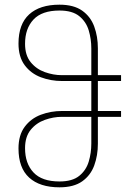

<svg xmlns="http://www.w3.org/2000/svg" viewBox="-20 -790 573 820"><path d="M234 10Q150 10 104.5 -31.5Q59 -73 59 -156Q59 -213 85.5 -248.5Q112 -284 154.5 -300Q197 -316 245 -316H370V-444H245Q197 -444 154.5 -460Q112 -476 85.5 -511.5Q59 -547 59 -604Q59 -687 104.5 -728.5Q150 -770 234 -770Q295 -770 331 -744.5Q367 -719 382.5 -676.5Q398 -634 398 -584V-469H497V-444H398V-316H497V-291H398V-176Q398 -126 382.5 -83.5Q367 -41 331 -15.5Q295 10 234 10ZM244 -469H370V-583Q370 -623 359 -660Q348 -697 318.5 -721Q289 -745 234 -745Q159 -745 123 -706.5Q87 -668 87 -603Q87 -554 111 -524.5Q135 -495 171.5 -482Q208 -469 244 -469ZM234 -15Q289 -15 318.5 -39Q348 -63 359 -100Q370 -137 370 -177V-291H244Q208 -291 171.5 -278Q135 -265 111 -235.5Q87 -206 87 -157Q87 -92 123 -53.5Q159 -15 234 -15Z"/></svg>

Font: Noto Serif Georgian SemiCondensed Thin
Style: Regular
Weight: 100
Width: 4
Designer: Monotype Design Team, Akaki Razmadze
Foundry: Google LLC
Version: Version 2.003; ttfautohint (v1.8.4.7-5d5b)